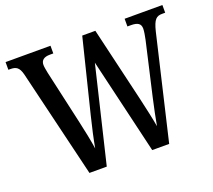

<svg xmlns="http://www.w3.org/2000/svg" viewBox="-120 -873 1147 1032"><g transform="rotate(-20 453.0 -357.0)"><path d="M77 -617 225 0H324L455 -547L584 0H681L820 -592C836 -658 852 -670 885 -670H902V-714H686V-670H706C744 -670 762 -659 762 -630C762 -616 757 -587 753 -569L684 -268C670 -205 660 -158 652 -112C644 -159 631 -216 616 -282L516 -707H441L337 -287C321 -222 308 -164 299 -113C292 -160 280 -218 267 -276L198 -583C195 -599 191 -618 191 -630C191 -656 208 -670 242 -670H262V-714H5V-670H16C49 -670 66 -660 77 -617Z"/></g></svg>

Font: Noto Serif Thai Condensed Medium
Style: Regular
Weight: 500
Width: 3
Designer: Monotype Design Team
Foundry: Monotype Imaging Inc.
Version: Version 2.002